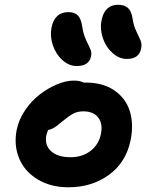

<svg xmlns="http://www.w3.org/2000/svg" viewBox="-20 -813 619 805"><path d="M512.2 -565.9Q479.5 -565.9 451.7 -590.8Q423.8 -615.7 411.1 -653.6Q398.4 -691.4 405.8 -728Q418.9 -793 475.1 -793Q501.5 -793 516.4 -779.8Q531.2 -766.6 536.1 -733.9Q540 -705.6 551.3 -682.6Q562.5 -659.7 569.1 -644Q575.7 -628.4 571.8 -609.9Q563.5 -565.9 512.2 -565.9ZM301.8 -536.1Q269.5 -536.1 241.9 -560.8Q214.4 -585.4 201.7 -623Q189 -660.6 195.8 -696.8Q209 -762.2 267.1 -762.2Q292.5 -762.2 306.4 -748.3Q320.3 -734.4 325.2 -699.2Q329.6 -669.4 340.8 -645.8Q352.1 -622.1 358.6 -607.4Q365.2 -592.8 361.8 -577.1Q353.5 -536.1 301.8 -536.1ZM267.1 -27.8Q191.9 -27.8 137.2 -61.3Q82.5 -94.7 60.1 -149.4Q37.6 -204.1 49.8 -268.1Q58.6 -311.5 85.4 -351.1Q112.3 -390.6 147 -417.2Q181.6 -443.8 219.5 -459.5Q257.3 -475.1 289.1 -475.1Q314.9 -475.1 331.1 -466.8H339.8Q412.1 -466.8 460 -433.6Q507.8 -400.4 524.4 -346.4Q541 -292.5 527.8 -226.1Q508.8 -132.3 437 -80.1Q365.2 -27.8 267.1 -27.8ZM174.8 -248Q165.5 -206.1 193.4 -179.9Q221.2 -153.8 275.9 -153.8Q324.7 -153.8 359.1 -179.9Q393.6 -206.1 402.8 -250Q412.1 -293.5 392.1 -319.8Q372.1 -346.2 329.1 -346.2Q305.7 -346.2 287.8 -336.9Q270 -327.6 244.1 -306.2Q226.1 -291.5 219 -285.9Q211.9 -280.3 201.9 -274.9Q191.9 -269.5 182.1 -268.1Q178.2 -260.7 174.8 -248Z"/></svg>

Font: Shantell Sans Irregular
Style: Italic
Weight: 600
Italic angle: -11.31°
Designer: Stephen Nixon, Anya Danilova, Shantell Martin
Foundry: Arrow Type
Version: Version 1.006;[9816181b4]